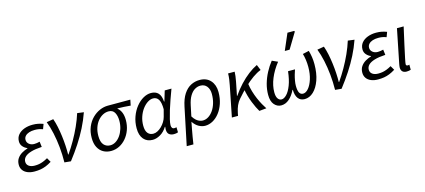

<svg xmlns="http://www.w3.org/2000/svg" viewBox="-67 -1359 4740 2142"><g transform="rotate(-15 2303.5 -288.0)"><path d="M169.8 12Q124 12 89.3 -2.3Q54.6 -16.6 35.9 -43.1Q17.1 -69.7 17.1 -105.4Q17.1 -148.7 37.6 -178.6Q58.2 -208.6 90.7 -227.8Q123.1 -247 158.3 -257.4V-261.4Q129.6 -272.4 107.9 -297.2Q86.2 -322 86.2 -356Q86.2 -401.3 112.1 -432.8Q137.9 -464.4 182.1 -481.2Q226.3 -498 280.3 -498Q316 -498 344 -492.2Q371.9 -486.4 402.7 -475.4L381.7 -419Q355 -428.8 334.5 -432.3Q314 -435.8 288.7 -435.8Q252 -435.8 223.5 -426.4Q195.1 -417.1 178.5 -398.7Q162 -380.3 162 -354.6Q162 -325 185.7 -305.2Q209.4 -285.5 244.4 -285.5Q261.3 -285.5 276 -287.9Q290.7 -290.3 309 -294.7L316.7 -232.4Q239.9 -228.2 190.9 -213.4Q142 -198.6 118.7 -175Q95.4 -151.4 95.4 -119.9Q95.4 -87.3 120.7 -69.1Q146 -50.8 188.4 -50.8Q215.9 -50.8 238.8 -55Q261.7 -59.2 286.2 -68.7Q310.7 -78.1 340.8 -95.4L369.3 -46Q333.2 -23.6 301.8 -11.1Q270.3 1.4 238.7 6.7Q207 12 169.8 12Z M516.1 0Q517.6 -89.7 509 -177Q500.3 -264.4 483.2 -342.7Q466.2 -421 441.6 -484.4L520.6 -498.1Q536.2 -454.7 547.5 -401.1Q558.7 -347.4 566 -290Q573.4 -232.6 576.6 -177Q579.8 -121.3 579 -73.6H583Q626.9 -136 667.4 -207.2Q707.9 -278.4 741.1 -351.9Q774.3 -425.5 795.6 -494.3L870.7 -484.6Q840.4 -398.2 799.2 -316.9Q758.1 -235.6 705.9 -155.7Q653.7 -75.8 589.7 6.9Z M1053.9 12Q1003.9 12 964.8 -10.1Q925.7 -32.2 903.2 -75.7Q880.6 -119.2 880.6 -183.2Q880.6 -254.4 903.9 -310.6Q927.2 -366.8 966.2 -405.8Q1005.3 -444.8 1052.5 -465.5Q1099.7 -486.1 1147.9 -486.1H1407.7L1394.3 -420.6Q1355.1 -424.3 1318.7 -426.3Q1282.2 -428.4 1243.6 -428.8V-424.8Q1271.1 -403.1 1285.9 -366.8Q1300.7 -330.6 1300.7 -279.1Q1300.7 -218.5 1281.4 -165.6Q1262.1 -112.7 1228 -72.8Q1194 -32.8 1149.5 -10.4Q1104.9 12 1053.9 12ZM1061.8 -51.5Q1094.7 -51.5 1124.6 -70.2Q1154.6 -88.8 1177.9 -121.7Q1201.2 -154.7 1214.9 -198.2Q1228.6 -241.8 1228.6 -290.6Q1228.6 -346.9 1207.6 -384.7Q1186.7 -422.6 1137.8 -422.6Q1103.4 -422.6 1071.1 -405.5Q1038.9 -388.3 1013.2 -357.3Q987.5 -326.2 972.7 -282.9Q958 -239.7 958 -186.4Q958 -116.4 986.7 -84Q1015.5 -51.5 1061.8 -51.5Z M1534.7 12Q1468.8 12 1430.7 -32.4Q1392.6 -76.8 1392.6 -158.5Q1392.6 -229.9 1415.3 -291.8Q1437.9 -353.7 1475.2 -400Q1512.4 -446.4 1557.6 -472.2Q1602.7 -498.1 1647.7 -498.1Q1702.1 -498.1 1731.7 -466.5Q1761.3 -434.8 1765.5 -367.7H1769.5L1805.1 -486.1H1882.8Q1861.9 -430.1 1841.1 -371.7Q1820.3 -313.3 1803.8 -259Q1787.3 -204.7 1777.1 -161.5Q1766.9 -118.2 1766.9 -93.6Q1766.9 -75 1774.9 -63.3Q1782.9 -51.5 1801.5 -51.5Q1809.4 -51.5 1815.1 -53Q1820.9 -54.5 1825.3 -55.5L1826.9 3.8Q1816 7.9 1805 9.9Q1794 12 1778.6 12Q1746.7 12 1725.6 -3.8Q1704.5 -19.5 1702.6 -57.8Q1702.6 -63.5 1703.6 -73.3Q1704.5 -83.1 1705.2 -93.2H1701.2Q1669.7 -41.4 1623.9 -14.7Q1578.1 12 1534.7 12ZM1558.8 -52.3Q1582.9 -52.3 1607.8 -65.1Q1632.7 -77.9 1655.1 -99.8Q1677.5 -121.8 1694 -148.7Q1710.4 -175.6 1717.7 -203.5L1739.6 -286.5Q1739.6 -362.9 1718.2 -398.4Q1696.8 -433.8 1655.3 -433.8Q1623.7 -433.8 1591.1 -412.6Q1558.6 -391.4 1531.3 -354.7Q1504.1 -318 1487.7 -269.9Q1471.4 -221.9 1471.4 -168.2Q1471.4 -109.1 1495 -80.7Q1518.5 -52.3 1558.8 -52.3Z M1881 178.5 1971.3 -254.4Q1989.4 -341.7 2025 -395.6Q2060.7 -449.4 2108.3 -473.8Q2156 -498.1 2209.5 -498.1Q2289.8 -498.1 2334.9 -447.2Q2380.1 -396.4 2380.1 -314.1Q2380.1 -241.8 2360 -182Q2339.9 -122.1 2305.6 -78.5Q2271.4 -34.8 2228.6 -11.4Q2185.8 12 2140.6 12Q2104.9 12 2068.4 -7.6Q2032 -27.1 2002.2 -71.1Q1993.3 -24.2 1985.9 15.1Q1978.5 54.5 1971.8 93.6Q1965.1 132.8 1958.3 178.5ZM2130.1 -51.5Q2164.1 -51.5 2194.8 -70.8Q2225.6 -90.1 2250.1 -125.1Q2274.7 -160.2 2288.7 -208Q2302.8 -255.7 2302.8 -312.1Q2302.8 -367 2276 -400.8Q2249.3 -434.6 2201.6 -434.6Q2168.3 -434.6 2136.9 -416.1Q2105.5 -397.7 2080.6 -356.7Q2055.6 -315.7 2041.9 -248.9L2016.6 -129Q2036.1 -97.8 2056.2 -81Q2076.4 -64.2 2095.7 -57.9Q2114.9 -51.5 2130.1 -51.5Z M2450.3 0 2520.8 -353.4Q2526.8 -382.7 2531.8 -418.5Q2536.8 -454.3 2536.8 -486.1H2612.6Q2612.6 -466.8 2608.6 -435.8Q2604.6 -404.7 2598.6 -374L2567.5 -218.3H2571.5Q2615.2 -282.4 2665.5 -336.2Q2715.8 -389.9 2768.2 -430Q2820.7 -470.1 2870.8 -494L2897.2 -429.7Q2851.4 -412 2802.7 -377.8Q2753.9 -343.5 2701.4 -293.4Q2648.9 -243.3 2592.5 -177.9Q2569 -151 2553.2 -115.7Q2537.4 -80.4 2527.5 -31.3L2521.5 0ZM2765.7 7.8Q2753.3 -12 2738.6 -42.2Q2723.9 -72.4 2709 -109.7Q2694.2 -147 2682.3 -188.2Q2670.5 -229.4 2663.7 -270.9L2723.3 -317.2Q2729.4 -270.8 2743.2 -224.5Q2757 -178.1 2775.3 -135.7Q2793.6 -93.3 2813.1 -58.4Q2832.5 -23.5 2848.5 0Z M3018.9 12Q2972.9 12 2939.6 -25.9Q2906.4 -63.8 2906.4 -139.2Q2906.4 -203.4 2924.3 -266.8Q2942.3 -330.3 2973.4 -389Q3004.4 -447.7 3044 -497.4L3109.4 -467.9Q3047.1 -389.1 3013.6 -307.3Q2980 -225.6 2980 -148.8Q2980 -100.2 2996.9 -75.9Q3013.8 -51.5 3039.3 -51.5Q3067.8 -51.5 3098.6 -83.3Q3129.5 -115.1 3154 -178.5Q3178.6 -241.9 3189.3 -336.9H3269.5Q3260.4 -311.6 3251.5 -280Q3242.6 -248.5 3237 -216.2Q3231.3 -183.9 3231.3 -157Q3231.3 -102 3245.3 -76.8Q3259.3 -51.5 3288 -51.5Q3320 -51.5 3350.3 -86.7Q3380.5 -121.9 3400.3 -183.7Q3420.1 -245.5 3420.1 -325.5Q3420.1 -366.5 3414.7 -406.3Q3409.3 -446.2 3399 -479.8L3471.4 -496.1Q3482.4 -460.4 3488.4 -420Q3494.4 -379.6 3494.4 -337Q3494.4 -231.8 3466.4 -153.3Q3438.4 -74.9 3392 -31.4Q3345.5 12 3289.7 12Q3241.2 12 3214.7 -22.7Q3188.1 -57.4 3187.2 -122.6H3183.2Q3152.2 -59.4 3110.6 -23.7Q3069 12 3018.9 12ZM3212.7 -564.4 3294.1 -753.6H3371.9L3376.8 -744.4L3268.3 -564.4Z M3642.1 0Q3643.6 -89.7 3635 -177Q3626.3 -264.4 3609.2 -342.7Q3592.2 -421 3567.6 -484.4L3646.6 -498.1Q3662.2 -454.7 3673.5 -401.1Q3684.7 -347.4 3692 -290Q3699.4 -232.6 3702.6 -177Q3705.8 -121.3 3705 -73.6H3709Q3752.9 -136 3793.4 -207.2Q3833.9 -278.4 3867.1 -351.9Q3900.3 -425.5 3921.6 -494.3L3996.7 -484.6Q3966.4 -398.2 3925.2 -316.9Q3884.1 -235.6 3831.9 -155.7Q3779.7 -75.8 3715.7 6.9Z M4137.8 12Q4092 12 4057.3 -2.3Q4022.6 -16.6 4003.9 -43.1Q3985.1 -69.7 3985.1 -105.4Q3985.1 -148.7 4005.6 -178.6Q4026.2 -208.6 4058.7 -227.8Q4091.1 -247 4126.3 -257.4V-261.4Q4097.6 -272.4 4075.9 -297.2Q4054.2 -322 4054.2 -356Q4054.2 -401.3 4080.1 -432.8Q4105.9 -464.4 4150.1 -481.2Q4194.3 -498 4248.3 -498Q4284 -498 4312 -492.2Q4339.9 -486.4 4370.7 -475.4L4349.7 -419Q4323 -428.8 4302.5 -432.3Q4282 -435.8 4256.7 -435.8Q4220 -435.8 4191.5 -426.4Q4163.1 -417.1 4146.5 -398.7Q4130 -380.3 4130 -354.6Q4130 -325 4153.7 -305.2Q4177.4 -285.5 4212.4 -285.5Q4229.3 -285.5 4244 -287.9Q4258.7 -290.3 4277 -294.7L4284.7 -232.4Q4207.9 -228.2 4158.9 -213.4Q4110 -198.6 4086.7 -175Q4063.4 -151.4 4063.4 -119.9Q4063.4 -87.3 4088.7 -69.1Q4114 -50.8 4156.4 -50.8Q4183.9 -50.8 4206.8 -55Q4229.7 -59.2 4254.2 -68.7Q4278.7 -78.1 4308.8 -95.4L4337.3 -46Q4301.2 -23.6 4269.8 -11.1Q4238.3 1.4 4206.7 6.7Q4175 12 4137.8 12Z M4467.8 9.5Q4435.9 9.5 4419.5 -7.1Q4403.1 -23.6 4403.1 -53.8Q4403.1 -62.4 4404.8 -72.8Q4406.5 -83.1 4408.6 -95.2L4487.2 -486.1H4564.5Q4539.5 -375.1 4519.6 -285.6Q4499.6 -196.2 4488.2 -140Q4476.7 -83.8 4476.7 -72.5Q4476.7 -62.5 4482.2 -58.3Q4487.7 -54.1 4495.8 -54.1Q4499.5 -54.1 4504.1 -54.6Q4508.7 -55.1 4515.4 -57.3L4515.7 1.3Q4506.5 4.6 4494.6 7.1Q4482.8 9.5 4467.8 9.5Z"/></g></svg>

Font: Source Sans 3
Style: Italic
Weight: 200
Italic angle: -11°
Designer: Paul D. Hunt
Foundry: Adobe
Version: Version 3.046;hotconv 1.0.118;makeotfexe 2.5.65603